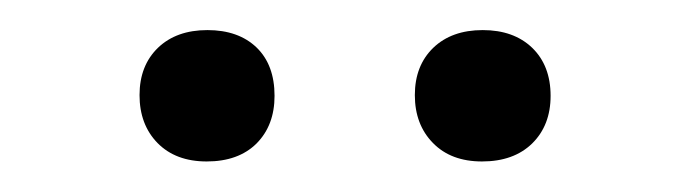

<svg xmlns="http://www.w3.org/2000/svg" viewBox="-20 -642 457 127"><path d="M299.3 -622.1Q319.8 -622.1 332 -610.4Q344.2 -598.6 344.2 -578.6Q344.2 -559.1 332 -547.1Q319.8 -535.2 298.8 -535.2Q278.3 -535.2 266.4 -547.4Q254.4 -559.6 254.4 -579.1Q254.4 -598.6 266.6 -610.4Q278.8 -622.1 299.3 -622.1ZM117.2 -622.1Q137.7 -622.1 149.7 -610.6Q161.6 -599.1 161.6 -578.6Q161.6 -559.1 149.7 -547.1Q137.7 -535.2 116.7 -535.2Q96.2 -535.2 84.2 -547.4Q72.3 -559.6 72.3 -579.1Q72.3 -598.6 84.5 -610.4Q96.7 -622.1 117.2 -622.1Z"/></svg>

Font: Kameron
Style: Regular
Weight: 400
Version: Version 1.000